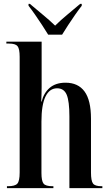

<svg xmlns="http://www.w3.org/2000/svg" viewBox="-20 -976 573 996"><path d="M16 0V-10H21Q58 -10 70 -23.5Q82 -37 82 -81V-681Q82 -723 71 -736.5Q60 -750 27 -750H13V-760H196V-526Q196 -509 195.5 -493Q195 -477 194 -449H196Q207 -494 238 -520.5Q269 -547 320 -547Q385 -547 418.5 -501.5Q452 -456 452 -360V-81Q452 -38 462.5 -24Q473 -10 506 -10H511V0H340V-372Q340 -451 326 -484.5Q312 -518 276 -518Q237 -518 216 -475Q195 -432 195 -345V-79Q195 -37 206 -23.5Q217 -10 252 -10H257V0ZM230 -796Q216 -819 198 -846.5Q180 -874 161.5 -900.5Q143 -927 128 -946V-956H135Q164 -931 200 -901.5Q236 -872 266 -843Q295 -872 331 -901.5Q367 -931 396 -956H404V-946Q389 -927 370.5 -900.5Q352 -874 334 -846.5Q316 -819 302 -796Z"/></svg>

Font: Noto Serif Display ExtraCondensed SemiBold
Style: Regular
Weight: 600
Width: 2
Designer: Monotype Design Team
Foundry: Monotype Imaging Inc.
Version: Version 2.009